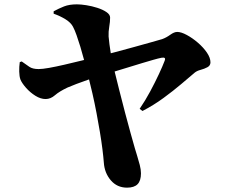

<svg xmlns="http://www.w3.org/2000/svg" viewBox="-20 -807 1040 884"><path d="M565 57Q519 57 490 23Q461 -11 458 -59Q456 -85 451.5 -121Q447 -157 440 -199Q433 -241 424.5 -286Q416 -331 405.5 -377Q395 -423 384 -466Q376 -497 367.5 -529.5Q359 -562 350 -591.5Q341 -621 332.5 -645Q324 -669 316 -684Q306 -703 282 -718Q258 -733 227 -744V-755Q251 -768 275 -777.5Q299 -787 334 -787Q352 -787 377.5 -783Q403 -779 428 -771Q453 -763 470 -751.5Q487 -740 487 -726Q487 -707 483 -684Q479 -661 480 -639Q481 -626 484 -602.5Q487 -579 491.5 -552Q496 -525 502 -501Q515 -447 529 -392.5Q543 -338 556 -287.5Q569 -237 581 -195Q593 -153 601 -124Q605 -110 611.5 -89.5Q618 -69 623.5 -47.5Q629 -26 629 -9Q629 25 613.5 41Q598 57 565 57ZM623 -306Q649 -344 671.5 -386Q694 -428 711.5 -465.5Q729 -503 738 -527Q742 -537 738 -540Q734 -543 723 -541Q708 -538 685.5 -531.5Q663 -525 634.5 -516.5Q606 -508 574 -498Q542 -488 508.5 -478Q475 -468 443 -458Q415 -450 386 -440Q357 -430 332 -420.5Q307 -411 291 -404Q253 -386 233 -368.5Q213 -351 190 -351Q167 -351 143 -366Q119 -381 100 -402.5Q81 -424 74 -441Q69 -455 68.5 -477.5Q68 -500 71 -521L80 -524Q100 -510 115 -499.5Q130 -489 158 -489Q175 -489 206 -494.5Q237 -500 276 -509Q315 -518 355.5 -528Q396 -538 433 -547Q466 -555 510.5 -567Q555 -579 599 -591Q643 -603 678 -613Q713 -623 727 -627Q746 -634 764 -647Q782 -660 796 -660Q814 -660 840 -646Q866 -632 891 -610.5Q916 -589 932.5 -565Q949 -541 949 -520Q949 -505 935 -497.5Q921 -490 904 -485.5Q887 -481 877 -473Q851 -451 814.5 -420Q778 -389 733 -356Q688 -323 636 -296Z"/></svg>

Font: Noto Serif JP ExtraLight Black
Style: Regular
Weight: 900
Version: Version 2.003-H1;hotconv 1.1.1;makeotfexe 2.6.0